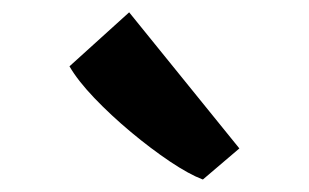

<svg xmlns="http://www.w3.org/2000/svg" viewBox="-20 -918 489 304"><path d="M300.5 -634Q279.5 -642 249.2 -662.2Q219 -682.5 187.2 -709Q155.5 -735.5 129.2 -763Q103 -790.5 90 -813L184.5 -898.5L359 -683L301.5 -634Z"/></svg>

Font: Merriweather Light 18pt Black
Style: Regular
Weight: 900
Version: Version 2.100